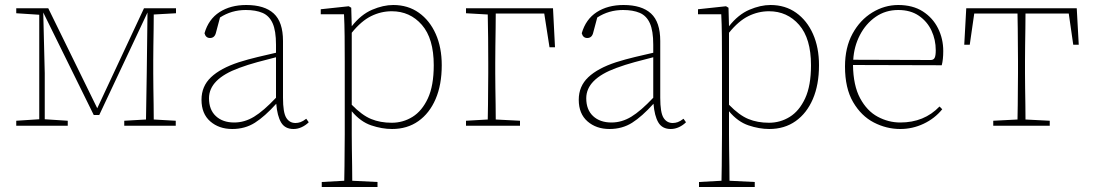

<svg xmlns="http://www.w3.org/2000/svg" viewBox="-20 -503 4373 768"><path d="M45 0V-20L137 -26V-444L45 -450V-470H173L369 -70L556 -470H684V-450L595 -445Q595 -419 594.5 -386Q594 -353 593.5 -319.5Q593 -286 593 -260V-210Q593 -184 593.5 -151Q594 -118 594.5 -84.5Q595 -51 595 -25L683 -20V0H477V-20L564 -25L567 -210L570 -453L377 -43H355L153 -453L159 -210V-26L251 -20V0Z M1154 13Q1120 13 1104.5 -13Q1089 -39 1085 -88Q1039 -37 999.5 -12Q960 13 909 13Q856 13 821 -17.5Q786 -48 786 -104Q786 -158 824 -194Q862 -230 935 -254Q973 -266 1011 -275Q1049 -284 1084 -292V-324Q1084 -380 1070.5 -410Q1057 -440 1030 -451.5Q1003 -463 963 -463Q906 -463 860 -433L844 -373Q839 -351 820 -351Q803 -351 798 -370Q814 -426 858 -454.5Q902 -483 965 -483Q1038 -483 1075 -449Q1112 -415 1112 -339V-112Q1112 -53 1125 -32Q1138 -11 1162 -11Q1172 -11 1182 -14.5Q1192 -18 1205 -28L1215 -14Q1203 -2 1187 5.5Q1171 13 1154 13ZM816 -110Q816 -64 843.5 -38.5Q871 -13 917 -13Q958 -13 996 -36Q1034 -59 1084 -112V-274Q1048 -265 1009.5 -254.5Q971 -244 936 -231Q816 -187 816 -110Z M1547 -458Q1504 -458 1464.5 -438.5Q1425 -419 1387 -372V-84Q1428 -42 1464.5 -27Q1501 -12 1547 -12Q1592 -12 1630 -35.5Q1668 -59 1691.5 -109.5Q1715 -160 1715 -242Q1715 -349 1667.5 -403.5Q1620 -458 1547 -458ZM1548 13Q1508 13 1465 -1.5Q1422 -16 1387 -58V35Q1387 61 1387.5 94Q1388 127 1388.5 160.5Q1389 194 1389 220L1490 225V245H1267V225L1357 220Q1358 194 1358 160.5Q1358 127 1358.5 94Q1359 61 1359 35V-255Q1359 -308 1358.5 -358Q1358 -408 1356 -446H1263V-466L1375 -478L1385 -472L1387 -398Q1424 -445 1468.5 -464Q1513 -483 1553 -483Q1612 -483 1655.5 -452Q1699 -421 1723 -367Q1747 -313 1747 -242Q1747 -164 1722.5 -107Q1698 -50 1653.5 -18.5Q1609 13 1548 13Z M1844 -450V-470H2192L2200 -314H2178L2157 -449H1963Q1963 -424 1962.5 -389Q1962 -354 1961.5 -318Q1961 -282 1961 -251V-210Q1961 -184 1961.5 -151Q1962 -118 1962.5 -84.5Q1963 -51 1963 -25L2060 -20V0H1844V-20L1931 -25Q1932 -51 1932 -84.5Q1932 -118 1932.5 -151Q1933 -184 1933 -210V-251Q1933 -296 1932.5 -351Q1932 -406 1931 -445Z M2663 13Q2629 13 2613.5 -13Q2598 -39 2594 -88Q2548 -37 2508.5 -12Q2469 13 2418 13Q2365 13 2330 -17.5Q2295 -48 2295 -104Q2295 -158 2333 -194Q2371 -230 2444 -254Q2482 -266 2520 -275Q2558 -284 2593 -292V-324Q2593 -380 2579.5 -410Q2566 -440 2539 -451.5Q2512 -463 2472 -463Q2415 -463 2369 -433L2353 -373Q2348 -351 2329 -351Q2312 -351 2307 -370Q2323 -426 2367 -454.5Q2411 -483 2474 -483Q2547 -483 2584 -449Q2621 -415 2621 -339V-112Q2621 -53 2634 -32Q2647 -11 2671 -11Q2681 -11 2691 -14.5Q2701 -18 2714 -28L2724 -14Q2712 -2 2696 5.5Q2680 13 2663 13ZM2325 -110Q2325 -64 2352.5 -38.5Q2380 -13 2426 -13Q2467 -13 2505 -36Q2543 -59 2593 -112V-274Q2557 -265 2518.5 -254.5Q2480 -244 2445 -231Q2325 -187 2325 -110Z M3056 -458Q3013 -458 2973.5 -438.5Q2934 -419 2896 -372V-84Q2937 -42 2973.5 -27Q3010 -12 3056 -12Q3101 -12 3139 -35.5Q3177 -59 3200.5 -109.5Q3224 -160 3224 -242Q3224 -349 3176.5 -403.5Q3129 -458 3056 -458ZM3057 13Q3017 13 2974 -1.5Q2931 -16 2896 -58V35Q2896 61 2896.5 94Q2897 127 2897.5 160.5Q2898 194 2898 220L2999 225V245H2776V225L2866 220Q2867 194 2867 160.5Q2867 127 2867.5 94Q2868 61 2868 35V-255Q2868 -308 2867.5 -358Q2867 -408 2865 -446H2772V-466L2884 -478L2894 -472L2896 -398Q2933 -445 2977.5 -464Q3022 -483 3062 -483Q3121 -483 3164.5 -452Q3208 -421 3232 -367Q3256 -313 3256 -242Q3256 -164 3231.5 -107Q3207 -50 3162.5 -18.5Q3118 13 3057 13Z M3573 -463Q3522 -463 3482.5 -435.5Q3443 -408 3419.5 -362.5Q3396 -317 3393 -264L3703 -263Q3714 -263 3718.5 -271.5Q3723 -280 3723 -302Q3723 -344 3706 -380.5Q3689 -417 3655.5 -440Q3622 -463 3573 -463ZM3581 13Q3526 13 3475.5 -13Q3425 -39 3392.5 -94.5Q3360 -150 3360 -237Q3360 -313 3390 -368Q3420 -423 3469 -453Q3518 -483 3573 -483Q3631 -483 3671 -457.5Q3711 -432 3732 -390Q3753 -348 3753 -299Q3753 -265 3747 -242L3392 -243Q3393 -161 3420.5 -110Q3448 -59 3491 -36Q3534 -13 3581 -13Q3677 -13 3738 -77L3749 -66Q3719 -29 3674.5 -8Q3630 13 3581 13Z M3837 -324 3845 -470H4287L4295 -324H4273L4255 -449H4082Q4082 -424 4081.5 -390Q4081 -356 4080.5 -321.5Q4080 -287 4080 -260V-210Q4080 -184 4080.5 -151Q4081 -118 4081.5 -84.5Q4082 -51 4082 -25L4179 -20V0H3953V-20L4050 -25Q4051 -51 4051 -84.5Q4051 -118 4051.5 -151Q4052 -184 4052 -210V-260Q4052 -287 4051.5 -321.5Q4051 -356 4051 -390Q4051 -424 4050 -449H3877L3859 -324Z"/></svg>

Font: Source Serif Pro ExtraLight
Style: Regular
Weight: 200
Designer: Frank Grießhammer
Foundry: Adobe Systems Incorporated
Version: Version 3.001;hotconv 1.0.111;makeotfexe 2.5.65597